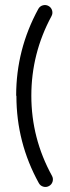

<svg xmlns="http://www.w3.org/2000/svg" viewBox="-20 -696 282 772"><path d="M46 -310 45 -312Q45 -497 134 -660Q140 -671 152 -674.5Q164 -678 175 -672Q186 -666 189.5 -654Q193 -642 187 -631Q106 -481 106 -311Q106 -140 189 11Q195 22 191.5 34Q188 46 177 52Q166 58 154 54.5Q142 51 136 40Q46 -123 46 -310Z"/></svg>

Font: Beon
Style: Medium
Weight: 500
Designer: BSozoo
Foundry: BSozoo
Version: Version 001.000